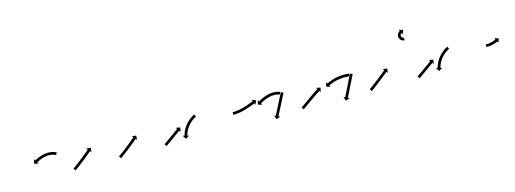

<svg xmlns="http://www.w3.org/2000/svg" viewBox="-13 -963 3768 1406"><g transform="rotate(-15 1871.0 -260.0)"><path d="M334.5 -224C334.8 -223.8 335.2 -223.6 335.5 -223.4L346.1 -240.4C345.7 -240.7 345.3 -240.9 344.9 -241.1C344.9 -241.1 344.9 -241.2 344.8 -241.2C344.8 -241.2 344.7 -241.2 344.7 -241.2C343.2 -242.1 341.6 -242.9 340 -243.7C340 -243.7 340 -243.8 339.9 -243.8C339.9 -243.8 339.8 -243.9 339.8 -243.9C337.3 -245 334.7 -246.1 332.1 -247.2C332.1 -247.2 332.1 -247.2 332 -247.2C331.9 -247.3 331.9 -247.3 331.9 -247.3C328.4 -248.6 325 -249.7 321.5 -250.7C321.5 -250.7 321.4 -250.7 321.3 -250.8C321.3 -250.8 321.2 -250.8 321.2 -250.8C317 -251.9 312.8 -252.9 308.6 -253.7C308.6 -253.7 308.5 -253.7 308.4 -253.7C308.3 -253.7 308.2 -253.7 308.2 -253.7C303.4 -254.5 298.6 -255 293.8 -255.5C293.8 -255.5 293.7 -255.5 293.6 -255.5C293.6 -255.5 293.5 -255.5 293.5 -255.5C288.3 -255.7 283.1 -255.8 277.9 -255.7C277.9 -255.7 277.9 -255.7 277.8 -255.7C277.7 -255.7 277.6 -255.7 277.6 -255.7C272.2 -255.4 266.9 -255 261.6 -254.3C261.6 -254.3 261.5 -254.3 261.4 -254.3C261.3 -254.3 261.3 -254.3 261.3 -254.3C256 -253.5 250.7 -252.6 245.4 -251.4C245.4 -251.4 245.3 -251.4 245.3 -251.4C245.2 -251.4 245.1 -251.4 245.1 -251.4C240.1 -250.2 235 -248.8 230 -247.3C230 -247.3 230 -247.3 229.9 -247.3C229.9 -247.3 229.8 -247.2 229.8 -247.2C225.2 -245.7 220.5 -244.1 216 -242.4C216 -242.4 215.9 -242.4 215.9 -242.4C215.8 -242.4 215.8 -242.3 215.8 -242.3C211.7 -240.7 207.6 -239 203.6 -237.3C203.6 -237.3 203.6 -237.2 203.6 -237.2C203.5 -237.2 203.5 -237.2 203.5 -237.2C200.1 -235.6 196.8 -234 193.4 -232.4C193.4 -232.4 193.4 -232.4 193.4 -232.4C193.4 -232.4 193.3 -232.3 193.3 -232.3C190.8 -231 188.2 -229.7 185.7 -228.4C185.7 -228.4 185.7 -228.4 185.7 -228.3C185.7 -228.3 185.6 -228.3 185.6 -228.3C184 -227.4 182.4 -226.5 180.8 -225.6L180.8 -225.6L180.8 -225.6C180.2 -225.3 179.6 -225 179.1 -224.6L172.5 -236.1L163.9 -204.4L195.6 -195.9L189 -207.3C189.6 -207.6 190.1 -207.9 190.7 -208.2L190.7 -208.2L190.6 -208.2C192.2 -209.1 193.7 -209.9 195.2 -210.8C195.2 -210.8 195.2 -210.8 195.2 -210.8C195.2 -210.8 195.2 -210.7 195.2 -210.7C197.6 -212 200 -213.3 202.4 -214.5C202.4 -214.5 202.4 -214.5 202.4 -214.5C202.3 -214.5 202.3 -214.5 202.3 -214.5C205.5 -216 208.7 -217.6 211.9 -219C211.9 -219 211.8 -219 211.8 -219C211.7 -219 211.7 -219 211.7 -219C215.5 -220.6 219.3 -222.2 223.2 -223.8C223.2 -223.8 223.1 -223.7 223.1 -223.7C223 -223.7 223 -223.7 223 -223.7C227.3 -225.3 231.6 -226.8 236 -228.2C236 -228.2 235.9 -228.2 235.9 -228.2C235.8 -228.2 235.7 -228.1 235.7 -228.1C240.4 -229.5 245.1 -230.8 249.8 -231.9C249.8 -231.9 249.8 -231.9 249.7 -231.9C249.6 -231.9 249.6 -231.9 249.6 -231.9C254.4 -232.9 259.3 -233.8 264.2 -234.5C264.2 -234.5 264.2 -234.5 264.1 -234.5C264 -234.5 263.9 -234.5 263.9 -234.5C268.8 -235.1 273.7 -235.5 278.6 -235.7C278.6 -235.7 278.6 -235.7 278.5 -235.7C278.4 -235.7 278.3 -235.7 278.3 -235.7C283 -235.8 287.7 -235.7 292.5 -235.5C292.5 -235.5 292.4 -235.5 292.3 -235.5C292.2 -235.5 292.1 -235.5 292.1 -235.5C296.5 -235.2 300.8 -234.6 305.1 -234C305.1 -234 305 -234 305 -234C304.9 -234 304.8 -234 304.8 -234C308.6 -233.3 312.4 -232.5 316.1 -231.5C316.1 -231.5 316 -231.5 315.9 -231.5C315.9 -231.5 315.8 -231.6 315.8 -231.6C318.9 -230.6 321.9 -229.6 324.9 -228.5C324.9 -228.5 324.9 -228.6 324.8 -228.6C324.7 -228.6 324.7 -228.6 324.7 -228.6C326.9 -227.7 329.1 -226.8 331.3 -225.8C331.3 -225.8 331.2 -225.8 331.1 -225.8C331.1 -225.9 331 -225.9 331 -225.9C332.3 -225.3 333.5 -224.6 334.7 -223.9C334.7 -223.9 334.7 -223.9 334.6 -224C334.6 -224 334.5 -224 334.5 -224Z M434.5 -95.3C434 -94.9 433.5 -94.6 432.9 -94.2L444.4 -77.8C445 -78.2 445.5 -78.6 446 -79L446 -79L446.1 -79C447.6 -80 449.1 -81.1 450.6 -82.2L450.6 -82.2L450.6 -82.2C453 -83.9 455.4 -85.6 457.7 -87.3L457.7 -87.3L457.7 -87.3C460.8 -89.5 463.8 -91.7 466.8 -93.9L466.9 -93.9L466.9 -94C470.5 -96.6 474 -99.3 477.6 -101.9L477.6 -101.9L477.6 -101.9C481.6 -104.9 485.6 -107.9 489.5 -110.9L489.5 -110.9L489.5 -111C493.8 -114.2 498 -117.4 502.2 -120.7L502.2 -120.7L502.2 -120.7C506.5 -124.1 510.8 -127.5 515.2 -130.9L515.2 -130.9L515.2 -130.9C519.5 -134.3 523.8 -137.7 528.1 -141.1L528.1 -141.2L528.1 -141.2C532.2 -144.5 536.4 -147.8 540.5 -151.2L540.5 -151.2L540.5 -151.2C544.4 -154.3 548.2 -157.5 552.1 -160.7L552.1 -160.7L552.1 -160.7C555.5 -163.5 559 -166.3 562.4 -169.2L562.4 -169.2L562.4 -169.2C565.3 -171.6 568.2 -174 571.1 -176.4L571.1 -176.5L571.1 -176.5C573.3 -178.3 575.5 -180.2 577.8 -182.1C579.2 -183.3 580.6 -184.5 582 -185.7C582.6 -186.1 583.1 -186.6 583.6 -187L592.1 -176.9L594.8 -209.6L562.1 -212.3L570.6 -202.2C570.1 -201.8 569.6 -201.4 569.1 -201C567.7 -199.8 566.3 -198.6 564.9 -197.4C562.6 -195.5 560.4 -193.6 558.2 -191.8L558.2 -191.8L558.2 -191.8C555.4 -189.4 552.5 -187 549.6 -184.6L549.6 -184.6L549.6 -184.6C546.2 -181.7 542.8 -178.9 539.4 -176.1L539.4 -176.1L539.4 -176.1C535.6 -173 531.7 -169.8 527.9 -166.7L527.9 -166.7L527.9 -166.7C523.8 -163.4 519.7 -160.1 515.6 -156.8L515.6 -156.8L515.6 -156.8C511.3 -153.4 507 -150 502.8 -146.6L502.8 -146.6L502.8 -146.6C498.5 -143.2 494.2 -139.8 489.9 -136.5L489.9 -136.5L489.9 -136.5C485.7 -133.3 481.6 -130 477.4 -126.8L477.4 -126.8L477.4 -126.8C473.5 -123.9 469.5 -120.9 465.6 -117.9L465.6 -117.9L465.6 -117.9C462.1 -115.3 458.5 -112.7 455 -110L455 -110.1L455 -110.1C452 -107.9 449 -105.7 446 -103.5L446 -103.5L446 -103.5C443.7 -101.8 441.4 -100.2 439 -98.5L439 -98.5L439 -98.5C437.5 -97.4 436 -96.4 434.5 -95.3L434.5 -95.3Z M779.5 -95.3C779 -94.9 778.5 -94.6 777.9 -94.2L789.4 -77.8C790 -78.2 790.5 -78.6 791 -79L791 -79L791.1 -79C792.6 -80 794.1 -81.1 795.6 -82.2L795.6 -82.2L795.6 -82.2C798 -83.9 800.4 -85.6 802.7 -87.3L802.7 -87.3L802.7 -87.3C805.8 -89.5 808.8 -91.7 811.8 -93.9L811.9 -93.9L811.9 -94C815.5 -96.6 819 -99.3 822.6 -101.9L822.6 -101.9L822.6 -101.9C826.6 -104.9 830.6 -107.9 834.5 -110.9L834.5 -110.9L834.5 -111C838.8 -114.2 843 -117.4 847.2 -120.7L847.2 -120.7L847.2 -120.7C851.5 -124.1 855.8 -127.5 860.2 -130.9L860.2 -130.9L860.2 -130.9C864.5 -134.3 868.8 -137.7 873.1 -141.1L873.1 -141.2L873.1 -141.2C877.2 -144.5 881.4 -147.8 885.5 -151.2L885.5 -151.2L885.5 -151.2C889.4 -154.3 893.2 -157.5 897.1 -160.7L897.1 -160.7L897.1 -160.7C900.5 -163.5 904 -166.3 907.4 -169.2L907.4 -169.2L907.4 -169.2C910.3 -171.6 913.2 -174 916.1 -176.4L916.1 -176.5L916.1 -176.5C918.3 -178.3 920.5 -180.2 922.8 -182.1C924.2 -183.3 925.6 -184.5 927 -185.7C927.6 -186.1 928.1 -186.6 928.6 -187L937.1 -176.9L939.8 -209.6L907.1 -212.3L915.6 -202.2C915.1 -201.8 914.6 -201.4 914.1 -201C912.7 -199.8 911.3 -198.6 909.9 -197.4C907.6 -195.5 905.4 -193.6 903.2 -191.8L903.2 -191.8L903.2 -191.8C900.4 -189.4 897.5 -187 894.6 -184.6L894.6 -184.6L894.6 -184.6C891.2 -181.7 887.8 -178.9 884.4 -176.1L884.4 -176.1L884.4 -176.1C880.6 -173 876.7 -169.8 872.9 -166.7L872.9 -166.7L872.9 -166.7C868.8 -163.4 864.7 -160.1 860.6 -156.8L860.6 -156.8L860.6 -156.8C856.3 -153.4 852 -150 847.8 -146.6L847.8 -146.6L847.8 -146.6C843.5 -143.2 839.2 -139.8 834.9 -136.5L834.9 -136.5L834.9 -136.5C830.7 -133.3 826.6 -130 822.4 -126.8L822.4 -126.8L822.4 -126.8C818.5 -123.9 814.5 -120.9 810.6 -117.9L810.6 -117.9L810.6 -117.9C807.1 -115.3 803.5 -112.7 800 -110L800 -110.1L800 -110.1C797 -107.9 794 -105.7 791 -103.5L791 -103.5L791 -103.5C788.7 -101.8 786.4 -100.2 784 -98.5L784 -98.5L784 -98.5C782.5 -97.4 781 -96.4 779.5 -95.3L779.5 -95.3Z M1124.3 -95.2C1123.9 -94.8 1123.4 -94.5 1123 -94.2L1134.4 -77.8C1134.9 -78.1 1135.3 -78.4 1135.8 -78.8C1137 -79.6 1138.3 -80.5 1139.6 -81.4C1141.5 -82.8 1143.5 -84.2 1145.5 -85.5C1148 -87.3 1150.5 -89.1 1153.1 -90.9C1156.1 -93 1159.1 -95.1 1162.1 -97.2C1165.5 -99.6 1168.8 -102 1172.2 -104.3C1175.8 -106.9 1179.3 -109.4 1182.9 -112C1186.6 -114.6 1190.3 -117.2 1194 -119.8C1197.7 -122.5 1201.4 -125.1 1205.1 -127.7C1208.6 -130.3 1212.2 -132.8 1215.8 -135.4C1219.1 -137.8 1222.4 -140.2 1225.8 -142.6C1228.8 -144.7 1231.7 -146.9 1234.7 -149C1237.3 -150.8 1239.8 -152.7 1242.3 -154.5C1244.2 -155.9 1246.2 -157.3 1248.1 -158.7C1249.4 -159.6 1250.6 -160.5 1251.9 -161.4C1252.3 -161.7 1252.8 -162 1253.2 -162.3L1260.9 -151.7L1266.2 -184L1233.8 -189.3L1241.5 -178.6C1241.1 -178.2 1240.6 -177.9 1240.2 -177.6C1238.9 -176.7 1237.7 -175.8 1236.4 -174.9C1234.5 -173.5 1232.6 -172.1 1230.6 -170.7C1228.1 -168.9 1225.6 -167.1 1223 -165.3C1220.1 -163.1 1217.1 -161 1214.1 -158.8C1210.8 -156.4 1207.4 -154 1204.1 -151.7C1200.6 -149.1 1197 -146.5 1193.4 -144C1189.8 -141.4 1186.1 -138.7 1182.4 -136.1C1178.7 -133.5 1175 -130.9 1171.3 -128.3C1167.8 -125.7 1164.2 -123.2 1160.6 -120.7C1157.3 -118.3 1153.9 -115.9 1150.6 -113.6C1147.6 -111.5 1144.6 -109.4 1141.6 -107.3C1139.1 -105.5 1136.5 -103.7 1134 -101.9C1132 -100.5 1130.1 -99.2 1128.1 -97.8C1126.8 -96.9 1125.6 -96 1124.3 -95.2ZM1396.6 -229.7C1397.2 -229.9 1397.7 -230.2 1398.2 -230.4L1389.8 -248.5C1389.2 -248.3 1388.6 -248 1388 -247.7C1388 -247.7 1388 -247.7 1388 -247.7C1388 -247.7 1388 -247.7 1388 -247.7C1386.3 -246.9 1384.7 -246.1 1383.1 -245.3C1383.1 -245.3 1383 -245.2 1383 -245.2C1383 -245.2 1383 -245.2 1383 -245.2C1380.4 -243.9 1378 -242.5 1375.5 -241.1C1375.5 -241.1 1375.5 -241 1375.4 -241C1375.4 -241 1375.3 -241 1375.3 -241C1372.2 -239.1 1369.1 -237.1 1366 -235.1C1366 -235.1 1365.9 -235 1365.9 -235C1365.9 -235 1365.8 -235 1365.8 -235C1362.2 -232.5 1358.7 -229.9 1355.2 -227.3C1355.2 -227.3 1355.1 -227.3 1355.1 -227.2C1355 -227.2 1355 -227.2 1355 -227.2C1351.2 -224.1 1347.4 -221 1343.7 -217.8C1343.7 -217.8 1343.7 -217.8 1343.6 -217.7C1343.6 -217.7 1343.5 -217.6 1343.5 -217.6C1339.7 -214.1 1335.9 -210.5 1332.2 -206.8C1332.2 -206.8 1332.2 -206.8 1332.2 -206.7C1332.1 -206.7 1332.1 -206.6 1332.1 -206.6C1328.4 -202.7 1324.8 -198.7 1321.3 -194.6C1321.3 -194.6 1321.2 -194.5 1321.2 -194.5C1321.1 -194.4 1321.1 -194.4 1321.1 -194.4C1317.7 -190.2 1314.4 -185.9 1311.3 -181.5C1311.3 -181.5 1311.2 -181.5 1311.2 -181.4C1311.2 -181.4 1311.1 -181.3 1311.1 -181.3C1308.2 -177 1305.3 -172.6 1302.6 -168.2C1302.6 -168.2 1302.6 -168.1 1302.6 -168.1C1302.5 -168 1302.5 -168 1302.5 -168C1300.1 -163.7 1297.7 -159.5 1295.5 -155.1C1295.5 -155.1 1295.5 -155.1 1295.4 -155C1295.4 -155 1295.4 -154.9 1295.4 -154.9C1293.5 -151 1291.7 -147 1290 -143C1290 -143 1290 -142.9 1289.9 -142.9C1289.9 -142.8 1289.9 -142.8 1289.9 -142.8C1288.5 -139.4 1287.2 -135.9 1286 -132.4C1286 -132.4 1286 -132.4 1285.9 -132.4C1285.9 -132.3 1285.9 -132.3 1285.9 -132.3C1285 -129.6 1284.1 -126.9 1283.3 -124.2C1283.3 -124.2 1283.3 -124.1 1283.3 -124.1C1283.3 -124.1 1283.3 -124 1283.3 -124C1282.8 -122.3 1282.3 -120.5 1281.8 -118.7C1281.8 -118.7 1281.8 -118.7 1281.8 -118.7C1281.8 -118.7 1281.8 -118.7 1281.8 -118.7C1281.6 -118.1 1281.5 -117.4 1281.3 -116.8L1268.5 -120.1L1285.3 -91.9L1313.5 -108.7L1300.7 -111.9C1300.8 -112.5 1301 -113.1 1301.2 -113.7C1301.2 -113.7 1301.1 -113.7 1301.1 -113.6C1301.1 -113.6 1301.1 -113.6 1301.1 -113.6C1301.6 -115.2 1302 -116.9 1302.5 -118.5C1302.5 -118.5 1302.5 -118.5 1302.5 -118.4C1302.5 -118.4 1302.5 -118.4 1302.5 -118.4C1303.2 -120.9 1304 -123.4 1304.9 -125.9C1304.9 -125.9 1304.9 -125.9 1304.8 -125.8C1304.8 -125.8 1304.8 -125.7 1304.8 -125.7C1306 -129 1307.2 -132.2 1308.5 -135.4C1308.5 -135.4 1308.4 -135.3 1308.4 -135.3C1308.4 -135.2 1308.4 -135.2 1308.4 -135.2C1310 -138.9 1311.6 -142.6 1313.4 -146.2C1313.4 -146.2 1313.4 -146.2 1313.4 -146.1C1313.3 -146.1 1313.3 -146 1313.3 -146C1315.4 -150.1 1317.5 -154 1319.8 -158C1319.8 -158 1319.8 -157.9 1319.8 -157.9C1319.7 -157.8 1319.7 -157.8 1319.7 -157.8C1322.2 -161.9 1324.9 -166 1327.6 -170C1327.6 -170 1327.6 -170 1327.6 -169.9C1327.5 -169.9 1327.5 -169.8 1327.5 -169.8C1330.4 -173.9 1333.5 -177.9 1336.7 -181.8C1336.7 -181.8 1336.6 -181.8 1336.6 -181.7C1336.5 -181.7 1336.5 -181.6 1336.5 -181.6C1339.8 -185.5 1343.1 -189.2 1346.6 -192.9C1346.6 -192.9 1346.6 -192.8 1346.5 -192.8C1346.5 -192.8 1346.4 -192.7 1346.4 -192.7C1349.9 -196.2 1353.4 -199.6 1357 -202.9C1357 -202.9 1357 -202.8 1356.9 -202.8C1356.9 -202.8 1356.8 -202.7 1356.8 -202.7C1360.3 -205.7 1363.8 -208.6 1367.4 -211.5C1367.4 -211.5 1367.3 -211.4 1367.3 -211.4C1367.2 -211.4 1367.2 -211.3 1367.2 -211.3C1370.5 -213.8 1373.8 -216.2 1377.1 -218.5C1377.1 -218.5 1377.1 -218.4 1377 -218.4C1377 -218.4 1376.9 -218.3 1376.9 -218.3C1379.8 -220.2 1382.7 -222.1 1385.6 -223.8C1385.6 -223.8 1385.6 -223.8 1385.6 -223.8C1385.5 -223.7 1385.5 -223.7 1385.5 -223.7C1387.7 -225 1390 -226.3 1392.3 -227.5C1392.3 -227.5 1392.3 -227.5 1392.3 -227.5C1392.2 -227.5 1392.2 -227.5 1392.2 -227.5C1393.7 -228.2 1395.2 -229 1396.7 -229.7C1396.7 -229.7 1396.7 -229.7 1396.6 -229.7C1396.6 -229.7 1396.6 -229.7 1396.6 -229.7Z M1667.8 -192C1667.2 -192 1666.6 -192 1666 -192L1666 -172C1666.7 -172 1667.3 -172 1668 -172C1668 -172 1668 -172 1668 -172C1668 -172 1668 -172 1668 -172C1669.8 -172 1671.7 -172.1 1673.5 -172.1C1673.5 -172.1 1673.6 -172.1 1673.6 -172.1C1673.6 -172.1 1673.6 -172.1 1673.6 -172.1C1676.5 -172.2 1679.3 -172.3 1682.2 -172.5C1682.2 -172.5 1682.2 -172.5 1682.3 -172.5C1682.3 -172.5 1682.3 -172.5 1682.3 -172.5C1686 -172.7 1689.7 -173 1693.4 -173.4C1693.4 -173.4 1693.5 -173.4 1693.5 -173.4C1693.5 -173.4 1693.6 -173.4 1693.6 -173.4C1698 -173.8 1702.3 -174.4 1706.7 -174.9C1706.7 -174.9 1706.7 -174.9 1706.8 -175C1706.8 -175 1706.8 -175 1706.8 -175C1711.7 -175.7 1716.6 -176.5 1721.4 -177.3C1721.4 -177.3 1721.4 -177.3 1721.5 -177.4C1721.5 -177.4 1721.6 -177.4 1721.6 -177.4C1726.7 -178.4 1731.9 -179.4 1737 -180.6C1737 -180.6 1737.1 -180.6 1737.1 -180.6C1737.1 -180.6 1737.2 -180.6 1737.2 -180.6C1742.5 -181.9 1747.7 -183.2 1753 -184.6C1753 -184.6 1753 -184.6 1753.1 -184.6C1753.1 -184.6 1753.1 -184.6 1753.1 -184.6C1758.4 -186.1 1763.6 -187.6 1768.9 -189.1C1768.9 -189.1 1768.9 -189.1 1768.9 -189.1C1768.9 -189.2 1769 -189.2 1769 -189.2C1774 -190.7 1779 -192.4 1784.1 -194C1784.1 -194 1784.1 -194 1784.1 -194C1784.1 -194 1784.1 -194 1784.1 -194C1788.8 -195.6 1793.5 -197.3 1798.2 -198.9C1798.2 -198.9 1798.2 -198.9 1798.2 -198.9C1798.2 -198.9 1798.2 -198.9 1798.2 -198.9C1802.4 -200.4 1806.6 -202 1810.7 -203.5L1810.8 -203.5L1810.8 -203.5C1814.3 -204.9 1817.8 -206.2 1821.3 -207.6L1821.3 -207.6L1821.4 -207.6C1824.1 -208.6 1826.8 -209.7 1829.5 -210.7L1829.5 -210.7L1829.5 -210.7C1831.2 -211.4 1833 -212.1 1834.7 -212.8C1835.3 -213 1835.9 -213.3 1836.5 -213.5L1841.4 -201.2L1854.4 -231.3L1824.4 -244.4L1829.2 -232.1C1828.6 -231.9 1828 -231.6 1827.4 -231.4C1825.6 -230.7 1823.9 -230 1822.2 -229.3L1822.2 -229.3L1822.2 -229.3C1819.5 -228.3 1816.8 -227.3 1814.1 -226.2L1814.2 -226.2L1814.2 -226.2C1810.7 -224.9 1807.2 -223.6 1803.7 -222.3L1803.8 -222.3L1803.8 -222.3C1799.7 -220.7 1795.6 -219.2 1791.4 -217.7C1791.4 -217.7 1791.4 -217.8 1791.5 -217.8C1791.5 -217.8 1791.5 -217.8 1791.5 -217.8C1786.9 -216.1 1782.3 -214.5 1777.7 -213C1777.7 -213 1777.7 -213 1777.7 -213C1777.8 -213 1777.8 -213 1777.8 -213C1772.9 -211.4 1767.9 -209.8 1763 -208.3C1763 -208.3 1763 -208.3 1763.1 -208.3C1763.1 -208.3 1763.1 -208.3 1763.1 -208.3C1758 -206.8 1752.9 -205.3 1747.8 -203.9C1747.8 -203.9 1747.8 -203.9 1747.9 -203.9C1747.9 -203.9 1747.9 -203.9 1747.9 -203.9C1742.8 -202.6 1737.7 -201.3 1732.6 -200.1C1732.6 -200.1 1732.6 -200.1 1732.6 -200.1C1732.7 -200.1 1732.7 -200.1 1732.7 -200.1C1727.7 -199 1722.8 -198 1717.8 -197C1717.8 -197 1717.8 -197 1717.8 -197C1717.9 -197 1717.9 -197 1717.9 -197C1713.3 -196.2 1708.6 -195.4 1703.9 -194.7C1703.9 -194.7 1704 -194.8 1704 -194.8C1704 -194.8 1704.1 -194.8 1704.1 -194.8C1699.9 -194.2 1695.7 -193.7 1691.5 -193.3C1691.5 -193.3 1691.5 -193.3 1691.6 -193.3C1691.6 -193.3 1691.6 -193.3 1691.6 -193.3C1688.1 -193 1684.6 -192.7 1681 -192.5C1681 -192.5 1681.1 -192.5 1681.1 -192.5C1681.1 -192.5 1681.1 -192.5 1681.1 -192.5C1678.4 -192.3 1675.7 -192.2 1673 -192.1C1673 -192.1 1673 -192.1 1673 -192.1C1673 -192.1 1673 -192.1 1673 -192.1C1671.3 -192.1 1669.5 -192 1667.8 -192C1667.8 -192 1667.8 -192 1667.8 -192C1667.8 -192 1667.8 -192 1667.8 -192ZM2031 -227.4C2031.5 -227.2 2032.1 -227 2032.6 -226.8L2040.5 -245.1C2040 -245.4 2039.4 -245.6 2038.8 -245.8C2038.8 -245.8 2038.8 -245.9 2038.8 -245.9C2038.8 -245.9 2038.7 -245.9 2038.7 -245.9C2037.1 -246.6 2035.4 -247.2 2033.7 -247.8C2033.7 -247.8 2033.6 -247.9 2033.6 -247.9C2033.6 -247.9 2033.5 -247.9 2033.5 -247.9C2030.9 -248.8 2028.2 -249.7 2025.5 -250.5C2025.5 -250.5 2025.4 -250.5 2025.4 -250.5C2025.3 -250.5 2025.2 -250.6 2025.2 -250.6C2021.7 -251.5 2018.2 -252.3 2014.6 -253C2014.6 -253 2014.5 -253 2014.4 -253C2014.3 -253 2014.3 -253.1 2014.3 -253.1C2010 -253.8 2005.7 -254.3 2001.4 -254.7C2001.4 -254.7 2001.3 -254.7 2001.2 -254.7C2001.2 -254.7 2001.1 -254.7 2001.1 -254.7C1996.2 -255 1991.4 -255.1 1986.6 -255.1C1986.6 -255.1 1986.5 -255.1 1986.4 -255.1C1986.3 -255.1 1986.2 -255.1 1986.2 -255.1C1981 -254.8 1975.9 -254.4 1970.7 -253.9C1970.7 -253.9 1970.6 -253.9 1970.6 -253.9C1970.5 -253.9 1970.4 -253.8 1970.4 -253.8C1965.1 -253.1 1959.8 -252.2 1954.5 -251.1C1954.5 -251.1 1954.4 -251.1 1954.4 -251.1C1954.3 -251.1 1954.2 -251.1 1954.2 -251.1C1949 -249.9 1943.8 -248.6 1938.6 -247.1C1938.6 -247.1 1938.5 -247.1 1938.5 -247.1C1938.4 -247 1938.3 -247 1938.3 -247C1933.3 -245.5 1928.4 -243.8 1923.4 -242.1C1923.4 -242.1 1923.4 -242.1 1923.3 -242.1C1923.3 -242 1923.3 -242 1923.3 -242C1918.7 -240.3 1914.1 -238.5 1909.6 -236.6C1909.6 -236.6 1909.5 -236.6 1909.5 -236.5C1909.5 -236.5 1909.4 -236.5 1909.4 -236.5C1905.4 -234.7 1901.4 -232.9 1897.4 -231C1897.4 -231 1897.4 -231 1897.4 -231C1897.3 -231 1897.3 -231 1897.3 -231C1894 -229.3 1890.6 -227.7 1887.3 -225.9C1887.3 -225.9 1887.3 -225.9 1887.3 -225.9C1887.3 -225.9 1887.2 -225.9 1887.2 -225.9C1884.7 -224.5 1882.2 -223.2 1879.7 -221.8C1879.7 -221.8 1879.7 -221.8 1879.6 -221.7C1879.6 -221.7 1879.6 -221.7 1879.6 -221.7C1878 -220.8 1876.4 -219.9 1874.8 -219L1874.8 -219L1874.8 -219C1874.2 -218.6 1873.6 -218.3 1873.1 -218L1866.4 -229.3L1858.2 -197.6L1889.9 -189.4L1883.2 -200.7C1883.8 -201.1 1884.3 -201.4 1884.9 -201.7L1884.8 -201.7L1884.8 -201.7C1886.4 -202.6 1887.9 -203.4 1889.5 -204.3C1889.5 -204.3 1889.4 -204.3 1889.4 -204.3C1889.4 -204.3 1889.4 -204.3 1889.4 -204.3C1891.8 -205.6 1894.2 -206.9 1896.7 -208.2C1896.7 -208.2 1896.6 -208.2 1896.6 -208.2C1896.6 -208.2 1896.6 -208.2 1896.6 -208.2C1899.7 -209.8 1902.9 -211.4 1906.1 -213C1906.1 -213 1906.1 -213 1906.1 -213C1906 -213 1906 -213 1906 -213C1909.8 -214.8 1913.6 -216.5 1917.5 -218.2C1917.5 -218.2 1917.4 -218.2 1917.4 -218.2C1917.4 -218.2 1917.3 -218.1 1917.3 -218.1C1921.6 -219.9 1926 -221.7 1930.3 -223.3C1930.3 -223.3 1930.3 -223.3 1930.2 -223.3C1930.2 -223.3 1930.1 -223.3 1930.1 -223.3C1934.8 -224.9 1939.5 -226.5 1944.2 -227.9C1944.2 -227.9 1944.2 -227.9 1944.1 -227.9C1944.1 -227.9 1944 -227.8 1944 -227.8C1948.9 -229.2 1953.8 -230.5 1958.7 -231.6C1958.7 -231.6 1958.6 -231.6 1958.6 -231.6C1958.5 -231.5 1958.4 -231.5 1958.4 -231.5C1963.3 -232.5 1968.2 -233.3 1973.2 -234C1973.2 -234 1973.1 -234 1973 -234C1972.9 -234 1972.9 -234 1972.9 -234C1977.6 -234.5 1982.3 -234.9 1987.1 -235.1C1987.1 -235.1 1987 -235.1 1986.9 -235.1C1986.8 -235.1 1986.8 -235.1 1986.8 -235.1C1991.1 -235.1 1995.5 -235 1999.9 -234.8C1999.9 -234.8 1999.8 -234.8 1999.7 -234.8C1999.6 -234.8 1999.5 -234.8 1999.5 -234.8C2003.4 -234.4 2007.2 -233.9 2011 -233.3C2011 -233.3 2010.9 -233.3 2010.9 -233.3C2010.8 -233.4 2010.7 -233.4 2010.7 -233.4C2013.9 -232.7 2017 -232 2020.1 -231.2C2020.1 -231.2 2020.1 -231.2 2020 -231.3C2019.9 -231.3 2019.8 -231.3 2019.8 -231.3C2022.2 -230.6 2024.6 -229.9 2026.9 -229C2026.9 -229 2026.8 -229.1 2026.8 -229.1C2026.7 -229.1 2026.7 -229.1 2026.7 -229.1C2028.2 -228.6 2029.7 -228 2031.1 -227.4C2031.1 -227.4 2031.1 -227.4 2031.1 -227.4C2031 -227.4 2031 -227.4 2031 -227.4ZM2061.8 -231.7C2062.1 -232.3 2062.4 -232.9 2062.7 -233.5L2044.9 -242.5C2044.6 -242 2044.3 -241.4 2044 -240.8C2043.1 -239.1 2042.3 -237.4 2041.4 -235.8C2040.1 -233.2 2038.8 -230.6 2037.5 -228C2035.8 -224.6 2034 -221.3 2032.3 -217.9C2030.3 -213.9 2028.3 -210 2026.2 -206C2024 -201.5 2021.7 -197.1 2019.5 -192.7C2017 -187.9 2014.6 -183.2 2012.2 -178.4C2009.7 -173.5 2007.2 -168.6 2004.7 -163.7C2002.2 -158.8 1999.7 -153.9 1997.2 -149C1994.8 -144.2 1992.4 -139.5 1989.9 -134.8C1987.7 -130.3 1985.4 -125.9 1983.1 -121.4C1981.1 -117.5 1979.1 -113.5 1977.1 -109.5C1975.3 -106.1 1973.6 -102.8 1971.9 -99.4C1970.6 -96.8 1969.3 -94.2 1968 -91.6C1967.1 -90 1966.3 -88.3 1965.4 -86.6C1965.1 -86 1964.8 -85.4 1964.5 -84.9L1952.8 -90.8L1962.9 -59.7L1994.1 -69.8L1982.3 -75.8C1982.6 -76.4 1982.9 -77 1983.2 -77.5C1984.1 -79.2 1984.9 -80.9 1985.8 -82.5C1987.1 -85.1 1988.4 -87.7 1989.7 -90.3C1991.5 -93.7 1993.2 -97 1994.9 -100.4C1996.9 -104.4 1998.9 -108.4 2001 -112.3C2003.2 -116.8 2005.5 -121.2 2007.8 -125.7C2010.2 -130.4 2012.6 -135.2 2015 -139.9C2017.5 -144.8 2020 -149.7 2022.5 -154.6C2025 -159.5 2027.5 -164.4 2030 -169.3C2032.4 -174.1 2034.9 -178.8 2037.3 -183.6C2039.5 -188 2041.8 -192.5 2044.1 -196.9C2046.1 -200.9 2048.1 -204.8 2050.1 -208.8C2051.9 -212.2 2053.6 -215.6 2055.3 -218.9C2056.6 -221.5 2057.9 -224.1 2059.3 -226.7C2060.1 -228.4 2061 -230 2061.8 -231.7Z M2164.6 -95.4C2164.1 -95 2163.5 -94.6 2163 -94.2L2174.4 -77.8C2175 -78.2 2175.5 -78.6 2176.1 -79C2177.6 -80 2179.1 -81.1 2180.7 -82.2C2183 -83.8 2185.4 -85.5 2187.8 -87.2C2190.9 -89.4 2194 -91.5 2197 -93.7C2200.7 -96.3 2204.3 -98.9 2208 -101.5C2212 -104.4 2216.1 -107.3 2220.1 -110.2C2224.5 -113.2 2228.8 -116.3 2233.2 -119.4C2237.7 -122.6 2242.2 -125.8 2246.6 -129L2246.6 -129L2246.6 -129C2251.1 -132.1 2255.7 -135.3 2260.2 -138.5L2260.2 -138.5L2260.1 -138.5C2264.5 -141.5 2268.9 -144.5 2273.3 -147.6L2273.3 -147.6L2273.3 -147.6C2277.4 -150.4 2281.5 -153.2 2285.7 -156L2285.7 -156L2285.7 -156C2289.4 -158.5 2293.1 -161 2296.8 -163.4L2296.8 -163.4L2296.8 -163.4C2300 -165.5 2303.1 -167.6 2306.3 -169.6L2306.3 -169.6L2306.3 -169.6C2308.7 -171.2 2311.2 -172.8 2313.7 -174.4L2313.7 -174.4L2313.6 -174.3C2315.2 -175.4 2316.8 -176.4 2318.4 -177.4L2318.4 -177.4L2318.4 -177.4C2319 -177.7 2319.5 -178.1 2320.1 -178.4L2327.1 -167.2L2334.4 -199.2L2302.5 -206.5L2309.5 -195.4C2308.9 -195 2308.4 -194.7 2307.8 -194.3L2307.8 -194.3L2307.8 -194.3C2306.2 -193.3 2304.5 -192.3 2302.9 -191.2L2302.9 -191.2L2302.9 -191.2C2300.4 -189.6 2297.9 -188 2295.4 -186.4L2295.4 -186.4L2295.4 -186.4C2292.2 -184.3 2289 -182.2 2285.8 -180.1L2285.8 -180.1L2285.8 -180.1C2282 -177.6 2278.3 -175.1 2274.5 -172.6L2274.5 -172.6L2274.5 -172.6C2270.3 -169.7 2266.1 -166.9 2262 -164.1L2262 -164.1L2262 -164C2257.5 -161 2253.1 -157.9 2248.7 -154.9L2248.7 -154.9L2248.7 -154.9C2244.2 -151.7 2239.6 -148.5 2235.1 -145.3L2235.1 -145.3L2235.1 -145.3C2230.6 -142.1 2226.1 -138.9 2221.6 -135.7C2217.2 -132.6 2212.9 -129.5 2208.5 -126.4C2204.5 -123.6 2200.4 -120.7 2196.4 -117.8C2192.7 -115.2 2189.1 -112.6 2185.5 -110.1C2182.4 -107.9 2179.3 -105.7 2176.3 -103.5C2173.9 -101.9 2171.5 -100.2 2169.2 -98.6C2167.7 -97.5 2166.1 -96.4 2164.6 -95.4ZM2557.8 -224.6C2558.3 -224.5 2558.8 -224.4 2559.4 -224.3L2562.6 -244C2562.1 -244.1 2561.5 -244.2 2561 -244.3C2561 -244.3 2560.9 -244.3 2560.9 -244.3C2560.9 -244.3 2560.8 -244.3 2560.8 -244.3C2559 -244.6 2557.2 -244.8 2555.4 -245.1C2555.4 -245.1 2555.4 -245.1 2555.4 -245.1C2555.3 -245.1 2555.3 -245.1 2555.3 -245.1C2552.5 -245.4 2549.6 -245.6 2546.8 -245.9C2546.8 -245.9 2546.7 -245.9 2546.7 -245.9C2546.7 -245.9 2546.6 -245.9 2546.6 -245.9C2542.9 -246.2 2539.2 -246.4 2535.5 -246.5C2535.5 -246.5 2535.5 -246.5 2535.4 -246.5C2535.4 -246.5 2535.4 -246.5 2535.4 -246.5C2531 -246.6 2526.6 -246.7 2522.2 -246.7C2522.2 -246.7 2522.1 -246.7 2522.1 -246.7C2522.1 -246.7 2522 -246.7 2522 -246.7C2517.1 -246.6 2512.2 -246.4 2507.3 -246.2C2507.3 -246.2 2507.2 -246.2 2507.2 -246.2C2507.2 -246.2 2507.1 -246.2 2507.1 -246.2C2501.9 -245.9 2496.6 -245.4 2491.4 -244.9C2491.4 -244.9 2491.4 -244.9 2491.3 -244.9C2491.3 -244.9 2491.2 -244.9 2491.2 -244.9C2485.8 -244.3 2480.5 -243.6 2475.1 -242.8C2475.1 -242.8 2475 -242.8 2475 -242.7C2475 -242.7 2474.9 -242.7 2474.9 -242.7C2469.6 -241.8 2464.2 -240.8 2458.9 -239.7C2458.9 -239.7 2458.9 -239.7 2458.8 -239.7C2458.8 -239.7 2458.8 -239.6 2458.8 -239.6C2453.6 -238.5 2448.5 -237.2 2443.5 -235.8C2443.5 -235.8 2443.4 -235.8 2443.4 -235.8C2443.3 -235.8 2443.3 -235.8 2443.3 -235.8C2438.6 -234.4 2433.9 -233 2429.2 -231.4C2429.2 -231.4 2429.2 -231.4 2429.2 -231.4C2429.1 -231.4 2429.1 -231.4 2429.1 -231.4C2424.9 -230 2420.8 -228.4 2416.7 -226.9C2416.7 -226.9 2416.7 -226.9 2416.6 -226.8C2416.6 -226.8 2416.5 -226.8 2416.5 -226.8C2413.1 -225.4 2409.7 -224 2406.3 -222.5C2406.3 -222.5 2406.2 -222.5 2406.2 -222.5C2406.2 -222.5 2406.1 -222.5 2406.1 -222.5C2403.5 -221.3 2400.9 -220.1 2398.3 -218.9C2398.3 -218.9 2398.3 -218.9 2398.3 -218.9C2398.3 -218.9 2398.3 -218.9 2398.3 -218.9C2396.6 -218.1 2394.9 -217.2 2393.3 -216.4C2393.3 -216.4 2393.3 -216.4 2393.3 -216.4C2393.3 -216.4 2393.3 -216.4 2393.3 -216.4C2392.7 -216.1 2392.1 -215.8 2391.5 -215.5L2385.5 -227.2L2375.4 -196.1L2406.6 -186L2400.6 -197.7C2401.2 -198 2401.7 -198.3 2402.3 -198.6C2402.3 -198.6 2402.3 -198.6 2402.3 -198.5C2402.3 -198.5 2402.3 -198.5 2402.3 -198.5C2403.8 -199.3 2405.4 -200.1 2407 -200.9C2407 -200.9 2407 -200.8 2406.9 -200.8C2406.9 -200.8 2406.9 -200.8 2406.9 -200.8C2409.4 -202 2411.8 -203.1 2414.3 -204.2C2414.3 -204.2 2414.3 -204.2 2414.3 -204.2C2414.2 -204.2 2414.2 -204.2 2414.2 -204.2C2417.5 -205.6 2420.7 -206.9 2424 -208.3C2424 -208.3 2424 -208.2 2423.9 -208.2C2423.9 -208.2 2423.9 -208.2 2423.9 -208.2C2427.8 -209.7 2431.7 -211.1 2435.6 -212.5C2435.6 -212.5 2435.6 -212.5 2435.6 -212.5C2435.5 -212.5 2435.5 -212.4 2435.5 -212.4C2439.9 -213.9 2444.4 -215.3 2448.9 -216.6C2448.9 -216.6 2448.8 -216.6 2448.8 -216.5C2448.7 -216.5 2448.7 -216.5 2448.7 -216.5C2453.5 -217.8 2458.4 -219 2463.2 -220.2C2463.2 -220.2 2463.2 -220.1 2463.1 -220.1C2463.1 -220.1 2463.1 -220.1 2463.1 -220.1C2468.1 -221.2 2473.2 -222.1 2478.3 -223C2478.3 -223 2478.2 -223 2478.2 -223C2478.2 -223 2478.1 -223 2478.1 -223C2483.2 -223.8 2488.4 -224.5 2493.5 -225C2493.5 -225 2493.5 -225 2493.4 -225C2493.4 -225 2493.3 -225 2493.3 -225C2498.3 -225.5 2503.4 -225.9 2508.4 -226.2C2508.4 -226.2 2508.3 -226.2 2508.3 -226.2C2508.3 -226.2 2508.2 -226.2 2508.2 -226.2C2512.9 -226.4 2517.6 -226.6 2522.3 -226.7C2522.3 -226.7 2522.3 -226.7 2522.3 -226.7C2522.2 -226.7 2522.2 -226.7 2522.2 -226.7C2526.4 -226.7 2530.6 -226.6 2534.8 -226.5C2534.8 -226.5 2534.8 -226.5 2534.7 -226.5C2534.7 -226.5 2534.7 -226.5 2534.7 -226.5C2538.2 -226.4 2541.7 -226.2 2545.2 -225.9C2545.2 -225.9 2545.2 -225.9 2545.2 -225.9C2545.1 -226 2545.1 -226 2545.1 -226C2547.8 -225.7 2550.4 -225.5 2553.1 -225.2C2553.1 -225.2 2553.1 -225.2 2553.1 -225.2C2553 -225.2 2553 -225.2 2553 -225.2C2554.6 -225 2556.3 -224.8 2557.9 -224.6C2557.9 -224.6 2557.9 -224.6 2557.9 -224.6C2557.9 -224.6 2557.8 -224.6 2557.8 -224.6ZM2586 -231.9C2586.4 -232.8 2586.8 -233.8 2587.3 -234.7L2569.2 -243.2C2568.8 -242.4 2568.4 -241.6 2568 -240.8C2567.2 -239.1 2566.4 -237.4 2565.5 -235.7C2564.2 -233.1 2563 -230.5 2561.7 -227.9C2560 -224.5 2558.3 -221.1 2556.6 -217.8C2554.7 -213.8 2552.7 -209.8 2550.7 -205.8C2548.5 -201.3 2546.3 -196.8 2544.1 -192.4C2541.7 -187.6 2539.4 -182.8 2537 -178C2534.6 -173.1 2532.1 -168.2 2529.7 -163.2C2527.2 -158.3 2524.8 -153.4 2522.4 -148.4C2520 -143.6 2517.6 -138.9 2515.3 -134.1C2513.1 -129.6 2510.9 -125.2 2508.7 -120.7C2506.7 -116.7 2504.7 -112.7 2502.7 -108.7C2501 -105.3 2499.4 -101.9 2497.7 -98.5C2496.4 -95.9 2495.1 -93.3 2493.8 -90.7C2493 -89 2492.2 -87.3 2491.3 -85.7C2491 -85.1 2490.7 -84.5 2490.5 -83.9L2478.6 -89.7L2489.1 -58.7L2520.2 -69.2L2508.4 -75C2508.7 -75.6 2509 -76.2 2509.3 -76.8C2510.1 -78.5 2510.9 -80.2 2511.7 -81.8C2513 -84.4 2514.3 -87.1 2515.6 -89.7C2517.3 -93 2519 -96.4 2520.6 -99.8C2522.6 -103.8 2524.6 -107.8 2526.6 -111.8C2528.8 -116.3 2531 -120.8 2533.2 -125.2C2535.6 -130 2537.9 -134.8 2540.3 -139.6C2542.7 -144.5 2545.2 -149.4 2547.6 -154.4C2550.1 -159.3 2552.5 -164.2 2554.9 -169.2C2557.3 -173.9 2559.7 -178.7 2562 -183.5C2564.2 -188 2566.4 -192.4 2568.6 -196.9C2570.6 -200.9 2572.6 -204.9 2574.6 -208.9C2576.2 -212.3 2577.9 -215.7 2579.6 -219.1C2580.9 -221.7 2582.2 -224.3 2583.5 -226.9C2584.3 -228.6 2585.1 -230.2 2586 -231.9Z M2680.6 -95.4C2680.1 -95 2679.6 -94.6 2679.1 -94.3L2690.4 -77.8C2691 -78.2 2691.5 -78.6 2692 -78.9L2692.1 -79L2692.1 -79C2693.6 -80 2695.1 -81.1 2696.6 -82.2L2696.6 -82.2L2696.7 -82.2C2699 -83.9 2701.3 -85.6 2703.7 -87.3L2703.7 -87.3L2703.7 -87.3C2706.7 -89.5 2709.8 -91.8 2712.8 -94L2712.8 -94L2712.8 -94C2716.4 -96.7 2720 -99.4 2723.5 -102L2723.5 -102L2723.5 -102.1C2727.5 -105.1 2731.5 -108.1 2735.4 -111.1L2735.4 -111.1L2735.4 -111.1C2739.7 -114.3 2743.9 -117.6 2748.1 -120.8L2748.1 -120.8L2748.1 -120.8C2752.5 -124.2 2756.8 -127.5 2761.1 -130.9L2761.1 -130.9L2761.2 -130.9C2765.5 -134.3 2769.8 -137.7 2774.1 -141.1L2774.1 -141.1L2774.2 -141.1C2778.3 -144.4 2782.5 -147.7 2786.7 -151L2786.7 -151L2786.7 -151C2790.6 -154.1 2794.5 -157.2 2798.4 -160.3L2798.4 -160.3L2798.4 -160.3C2801.9 -163.1 2805.4 -165.9 2808.9 -168.7L2808.9 -168.7L2808.9 -168.7C2811.8 -171 2814.7 -173.4 2817.7 -175.8C2819.9 -177.6 2822.2 -179.4 2824.5 -181.3C2825.9 -182.4 2827.4 -183.6 2828.8 -184.8C2829.3 -185.2 2829.8 -185.6 2830.3 -186.1L2838.7 -175.8L2842 -208.5L2809.4 -211.8L2817.7 -201.6C2817.2 -201.1 2816.7 -200.7 2816.2 -200.3C2814.7 -199.1 2813.3 -198 2811.8 -196.8C2809.6 -195 2807.3 -193.1 2805.1 -191.3C2802.2 -189 2799.3 -186.6 2796.3 -184.2L2796.3 -184.3L2796.3 -184.3C2792.9 -181.5 2789.4 -178.7 2785.9 -175.9L2785.9 -175.9L2785.9 -175.9C2782.1 -172.8 2778.2 -169.7 2774.3 -166.7L2774.3 -166.7L2774.3 -166.7C2770.1 -163.4 2766 -160.1 2761.8 -156.8L2761.8 -156.8L2761.8 -156.8C2757.5 -153.4 2753.2 -150.1 2748.9 -146.7L2748.9 -146.7L2748.9 -146.7C2744.5 -143.3 2740.2 -140 2735.9 -136.6L2735.9 -136.7L2735.9 -136.7C2731.7 -133.4 2727.5 -130.2 2723.3 -127L2723.3 -127L2723.3 -127C2719.4 -124 2715.4 -121 2711.5 -118L2711.5 -118L2711.5 -118C2707.9 -115.4 2704.4 -112.7 2700.9 -110.1L2700.9 -110.1L2700.9 -110.1C2697.9 -107.9 2694.9 -105.6 2691.9 -103.4L2691.9 -103.5L2691.9 -103.5C2689.6 -101.8 2687.3 -100.1 2685 -98.4L2685 -98.5L2685 -98.5C2683.5 -97.4 2682.1 -96.4 2680.6 -95.3L2680.6 -95.3ZM3017.9 -375C3018.3 -375 3018.6 -375 3018.9 -375L3019.1 -395C3018.8 -395 3018.6 -395 3018.3 -395C3018.3 -395 3018.4 -395 3018.4 -395C3018.5 -395 3018.5 -395 3018.5 -395C3017.9 -395 3017.3 -395.1 3016.6 -395.1C3016.6 -395.1 3016.7 -395.1 3016.8 -395.1C3016.9 -395.1 3017 -395.1 3017 -395.1C3016 -395.2 3015 -395.4 3014.1 -395.6C3014.1 -395.6 3014.2 -395.6 3014.3 -395.6C3014.4 -395.5 3014.6 -395.5 3014.6 -395.5C3013.3 -395.9 3012.1 -396.3 3010.9 -396.8C3010.9 -396.8 3011.1 -396.7 3011.2 -396.6C3011.4 -396.6 3011.5 -396.5 3011.5 -396.5C3010.1 -397.2 3008.8 -397.9 3007.6 -398.8C3007.6 -398.8 3007.7 -398.7 3007.9 -398.6C3008 -398.5 3008.1 -398.4 3008.1 -398.4C3006.8 -399.4 3005.6 -400.6 3004.4 -401.8C3004.4 -401.8 3004.5 -401.6 3004.7 -401.5C3004.8 -401.3 3004.9 -401.2 3004.9 -401.2C3003.8 -402.6 3002.8 -404.1 3001.9 -405.7C3001.9 -405.7 3002 -405.5 3002.1 -405.3C3002.2 -405.1 3002.3 -404.9 3002.3 -404.9C3001.5 -406.6 3000.8 -408.4 3000.4 -410.2C3000.4 -410.2 3000.4 -410 3000.4 -409.8C3000.5 -409.6 3000.5 -409.4 3000.5 -409.4C3000.2 -411.2 3000 -413.1 3000 -415C3000 -415 3000 -414.8 3000 -414.6C3000 -414.4 3000 -414.2 3000 -414.2C3000.1 -416 3000.4 -417.8 3000.8 -419.5C3000.8 -419.5 3000.7 -419.3 3000.7 -419.1C3000.6 -418.9 3000.6 -418.8 3000.6 -418.8C3001.1 -420.4 3001.7 -421.9 3002.5 -423.5C3002.5 -423.5 3002.4 -423.3 3002.3 -423.1C3002.2 -423 3002.1 -422.8 3002.1 -422.8C3002.9 -424.1 3003.8 -425.4 3004.7 -426.6C3004.7 -426.6 3004.6 -426.5 3004.5 -426.3C3004.4 -426.2 3004.3 -426.1 3004.3 -426.1C3005.2 -427.1 3006.1 -428 3007 -428.8C3007 -428.8 3006.9 -428.7 3006.8 -428.6C3006.7 -428.6 3006.6 -428.5 3006.6 -428.5C3007.4 -429.1 3008.2 -429.7 3009 -430.2C3009 -430.2 3009 -430.2 3008.9 -430.1C3008.8 -430.1 3008.7 -430 3008.7 -430C3009.3 -430.4 3009.8 -430.7 3010.4 -431C3010.4 -431 3010.4 -430.9 3010.3 -430.9C3010.3 -430.9 3010.2 -430.9 3010.2 -430.9C3010.5 -431 3010.7 -431.1 3010.9 -431.2L3016.7 -419.4L3027.4 -450.3L2996.5 -461.1L3002.2 -449.2C3001.9 -449.1 3001.6 -448.9 3001.3 -448.8C3001.3 -448.8 3001.3 -448.8 3001.2 -448.7C3001.2 -448.7 3001.1 -448.7 3001.1 -448.7C3000.2 -448.2 2999.3 -447.7 2998.5 -447.2C2998.5 -447.2 2998.4 -447.1 2998.3 -447.1C2998.2 -447 2998.1 -447 2998.1 -447C2996.8 -446.1 2995.5 -445.2 2994.3 -444.2C2994.3 -444.2 2994.2 -444.1 2994.1 -444C2994 -444 2993.9 -443.9 2993.9 -443.9C2992.3 -442.5 2990.9 -441.1 2989.5 -439.5C2989.5 -439.5 2989.4 -439.4 2989.3 -439.3C2989.2 -439.2 2989.1 -439.1 2989.1 -439.1C2987.6 -437.1 2986.2 -435.1 2984.9 -433C2984.9 -433 2984.8 -432.9 2984.8 -432.7C2984.7 -432.6 2984.6 -432.4 2984.6 -432.4C2983.4 -430 2982.4 -427.4 2981.5 -424.8C2981.5 -424.8 2981.5 -424.6 2981.4 -424.5C2981.4 -424.3 2981.3 -424.1 2981.3 -424.1C2980.7 -421.3 2980.2 -418.4 2980 -415.5C2980 -415.5 2980 -415.3 2980 -415.1C2980 -414.9 2980 -414.7 2980 -414.7C2980 -411.8 2980.3 -408.8 2980.8 -405.9C2980.8 -405.9 2980.9 -405.7 2980.9 -405.5C2981 -405.3 2981 -405.1 2981 -405.1C2981.8 -402.2 2982.8 -399.3 2984.1 -396.6C2984.1 -396.6 2984.2 -396.4 2984.3 -396.2C2984.4 -396.1 2984.4 -395.9 2984.4 -395.9C2985.9 -393.3 2987.5 -390.9 2989.3 -388.7C2989.3 -388.7 2989.5 -388.5 2989.6 -388.4C2989.7 -388.2 2989.8 -388.1 2989.8 -388.1C2991.7 -386.1 2993.7 -384.2 2995.9 -382.6C2995.9 -382.6 2996 -382.5 2996.2 -382.4C2996.3 -382.3 2996.5 -382.1 2996.5 -382.1C2998.5 -380.8 3000.6 -379.6 3002.8 -378.5C3002.8 -378.5 3002.9 -378.4 3003.1 -378.4C3003.2 -378.3 3003.4 -378.2 3003.4 -378.2C3005.3 -377.5 3007.2 -376.8 3009.2 -376.2C3009.2 -376.2 3009.3 -376.2 3009.5 -376.2C3009.6 -376.1 3009.7 -376.1 3009.7 -376.1C3011.2 -375.8 3012.8 -375.5 3014.4 -375.3C3014.4 -375.3 3014.5 -375.3 3014.5 -375.3C3014.6 -375.2 3014.7 -375.2 3014.7 -375.2C3015.7 -375.1 3016.7 -375.1 3017.7 -375C3017.7 -375 3017.8 -375 3017.8 -375C3017.9 -375 3017.9 -375 3017.9 -375Z M3043.3 -95.2C3042.9 -94.8 3042.4 -94.5 3042 -94.2L3053.4 -77.8C3053.9 -78.1 3054.3 -78.4 3054.8 -78.8C3056 -79.6 3057.3 -80.5 3058.6 -81.4C3060.5 -82.8 3062.5 -84.2 3064.5 -85.5C3067 -87.3 3069.5 -89.1 3072.1 -90.9C3075.1 -93 3078.1 -95.1 3081.1 -97.2C3084.5 -99.6 3087.8 -102 3091.2 -104.3C3094.8 -106.9 3098.3 -109.4 3101.9 -112C3105.6 -114.6 3109.3 -117.2 3113 -119.8C3116.7 -122.5 3120.4 -125.1 3124.1 -127.7C3127.6 -130.3 3131.2 -132.8 3134.8 -135.4C3138.1 -137.8 3141.4 -140.2 3144.8 -142.6C3147.8 -144.7 3150.7 -146.9 3153.7 -149C3156.3 -150.8 3158.8 -152.7 3161.3 -154.5C3163.2 -155.9 3165.2 -157.3 3167.1 -158.7C3168.4 -159.6 3169.6 -160.5 3170.9 -161.4C3171.3 -161.7 3171.8 -162 3172.2 -162.3L3179.9 -151.7L3185.2 -184L3152.8 -189.3L3160.5 -178.6C3160.1 -178.2 3159.6 -177.9 3159.2 -177.6C3157.9 -176.7 3156.7 -175.8 3155.4 -174.9C3153.5 -173.5 3151.6 -172.1 3149.6 -170.7C3147.1 -168.9 3144.6 -167.1 3142 -165.3C3139.1 -163.1 3136.1 -161 3133.1 -158.8C3129.8 -156.4 3126.4 -154 3123.1 -151.7C3119.6 -149.1 3116 -146.5 3112.4 -144C3108.8 -141.4 3105.1 -138.7 3101.4 -136.1C3097.7 -133.5 3094 -130.9 3090.3 -128.3C3086.8 -125.7 3083.2 -123.2 3079.6 -120.7C3076.3 -118.3 3072.9 -115.9 3069.6 -113.6C3066.6 -111.5 3063.6 -109.4 3060.6 -107.3C3058.1 -105.5 3055.5 -103.7 3053 -101.9C3051 -100.5 3049.1 -99.2 3047.1 -97.8C3045.8 -96.9 3044.6 -96 3043.3 -95.2ZM3315.6 -229.7C3316.2 -229.9 3316.7 -230.2 3317.2 -230.4L3308.8 -248.5C3308.2 -248.3 3307.6 -248 3307 -247.7C3307 -247.7 3307 -247.7 3307 -247.7C3307 -247.7 3307 -247.7 3307 -247.7C3305.3 -246.9 3303.7 -246.1 3302.1 -245.3C3302.1 -245.3 3302 -245.2 3302 -245.2C3302 -245.2 3302 -245.2 3302 -245.2C3299.4 -243.9 3297 -242.5 3294.5 -241.1C3294.5 -241.1 3294.5 -241 3294.4 -241C3294.4 -241 3294.3 -241 3294.3 -241C3291.2 -239.1 3288.1 -237.1 3285 -235.1C3285 -235.1 3284.9 -235 3284.9 -235C3284.9 -235 3284.8 -235 3284.8 -235C3281.2 -232.5 3277.7 -229.9 3274.2 -227.3C3274.2 -227.3 3274.1 -227.3 3274.1 -227.2C3274 -227.2 3274 -227.2 3274 -227.2C3270.2 -224.1 3266.4 -221 3262.7 -217.8C3262.7 -217.8 3262.7 -217.8 3262.6 -217.7C3262.6 -217.7 3262.5 -217.6 3262.5 -217.6C3258.7 -214.1 3254.9 -210.5 3251.2 -206.8C3251.2 -206.8 3251.2 -206.8 3251.2 -206.7C3251.1 -206.7 3251.1 -206.6 3251.1 -206.6C3247.4 -202.7 3243.8 -198.7 3240.3 -194.6C3240.3 -194.6 3240.2 -194.5 3240.2 -194.5C3240.1 -194.4 3240.1 -194.4 3240.1 -194.4C3236.7 -190.2 3233.4 -185.9 3230.3 -181.5C3230.3 -181.5 3230.2 -181.5 3230.2 -181.4C3230.2 -181.4 3230.1 -181.3 3230.1 -181.3C3227.2 -177 3224.3 -172.6 3221.6 -168.2C3221.6 -168.2 3221.6 -168.1 3221.6 -168.1C3221.5 -168 3221.5 -168 3221.5 -168C3219.1 -163.7 3216.7 -159.5 3214.5 -155.1C3214.5 -155.1 3214.5 -155.1 3214.4 -155C3214.4 -155 3214.4 -154.9 3214.4 -154.9C3212.5 -151 3210.7 -147 3209 -143C3209 -143 3209 -142.9 3208.9 -142.9C3208.9 -142.8 3208.9 -142.8 3208.9 -142.8C3207.5 -139.4 3206.2 -135.9 3205 -132.4C3205 -132.4 3205 -132.4 3204.9 -132.4C3204.9 -132.3 3204.9 -132.3 3204.9 -132.3C3204 -129.6 3203.1 -126.9 3202.3 -124.2C3202.3 -124.2 3202.3 -124.1 3202.3 -124.1C3202.3 -124.1 3202.3 -124 3202.3 -124C3201.8 -122.3 3201.3 -120.5 3200.8 -118.7C3200.8 -118.7 3200.8 -118.7 3200.8 -118.7C3200.8 -118.7 3200.8 -118.7 3200.8 -118.7C3200.6 -118.1 3200.5 -117.4 3200.3 -116.8L3187.5 -120.1L3204.3 -91.9L3232.5 -108.7L3219.7 -111.9C3219.8 -112.5 3220 -113.1 3220.2 -113.7C3220.2 -113.7 3220.1 -113.7 3220.1 -113.6C3220.1 -113.6 3220.1 -113.6 3220.1 -113.6C3220.6 -115.2 3221 -116.9 3221.5 -118.5C3221.5 -118.5 3221.5 -118.5 3221.5 -118.4C3221.5 -118.4 3221.5 -118.4 3221.5 -118.4C3222.2 -120.9 3223 -123.4 3223.9 -125.9C3223.9 -125.9 3223.9 -125.9 3223.8 -125.8C3223.8 -125.8 3223.8 -125.7 3223.8 -125.7C3225 -129 3226.2 -132.2 3227.5 -135.4C3227.5 -135.4 3227.4 -135.3 3227.4 -135.3C3227.4 -135.2 3227.4 -135.2 3227.4 -135.2C3229 -138.9 3230.6 -142.6 3232.4 -146.2C3232.4 -146.2 3232.4 -146.2 3232.4 -146.1C3232.3 -146.1 3232.3 -146 3232.3 -146C3234.4 -150.1 3236.5 -154 3238.8 -158C3238.8 -158 3238.8 -157.9 3238.8 -157.9C3238.7 -157.8 3238.7 -157.8 3238.7 -157.8C3241.2 -161.9 3243.9 -166 3246.6 -170C3246.6 -170 3246.6 -170 3246.6 -169.9C3246.5 -169.9 3246.5 -169.8 3246.5 -169.8C3249.4 -173.9 3252.5 -177.9 3255.7 -181.8C3255.7 -181.8 3255.6 -181.8 3255.6 -181.7C3255.5 -181.7 3255.5 -181.6 3255.5 -181.6C3258.8 -185.5 3262.1 -189.2 3265.6 -192.9C3265.6 -192.9 3265.6 -192.8 3265.5 -192.8C3265.5 -192.8 3265.4 -192.7 3265.4 -192.7C3268.9 -196.2 3272.4 -199.6 3276 -202.9C3276 -202.9 3276 -202.8 3275.9 -202.8C3275.9 -202.8 3275.8 -202.7 3275.8 -202.7C3279.3 -205.7 3282.8 -208.6 3286.4 -211.5C3286.4 -211.5 3286.3 -211.4 3286.3 -211.4C3286.2 -211.4 3286.2 -211.3 3286.2 -211.3C3289.5 -213.8 3292.8 -216.2 3296.1 -218.5C3296.1 -218.5 3296.1 -218.4 3296 -218.4C3296 -218.4 3295.9 -218.3 3295.9 -218.3C3298.8 -220.2 3301.7 -222.1 3304.6 -223.8C3304.6 -223.8 3304.6 -223.8 3304.6 -223.8C3304.5 -223.7 3304.5 -223.7 3304.5 -223.7C3306.7 -225 3309 -226.3 3311.3 -227.5C3311.3 -227.5 3311.3 -227.5 3311.3 -227.5C3311.2 -227.5 3311.2 -227.5 3311.2 -227.5C3312.7 -228.2 3314.2 -229 3315.7 -229.7C3315.7 -229.7 3315.7 -229.7 3315.6 -229.7C3315.6 -229.7 3315.6 -229.7 3315.6 -229.7Z M3586.2 -192C3585.9 -192 3585.6 -192 3585.2 -192L3585 -172C3585.4 -172 3585.7 -172 3586 -172L3586 -172L3586 -172C3587 -172 3587.9 -172 3588.8 -172C3588.8 -172 3588.8 -172 3588.9 -172C3588.9 -172 3588.9 -172 3588.9 -172C3590.3 -172 3591.8 -172 3593.2 -172.1C3593.2 -172.1 3593.2 -172.1 3593.3 -172.1C3593.3 -172.1 3593.3 -172.1 3593.3 -172.1C3595.2 -172.1 3597 -172.2 3598.9 -172.3C3598.9 -172.3 3598.9 -172.3 3599 -172.3C3599 -172.3 3599 -172.3 3599 -172.3C3601.2 -172.4 3603.4 -172.6 3605.7 -172.7C3605.7 -172.7 3605.7 -172.7 3605.7 -172.8C3605.7 -172.8 3605.8 -172.8 3605.8 -172.8C3608.2 -173 3610.7 -173.2 3613.2 -173.5C3613.2 -173.5 3613.2 -173.5 3613.2 -173.5C3613.3 -173.5 3613.3 -173.5 3613.3 -173.5C3615.9 -173.9 3618.5 -174.3 3621.1 -174.7C3621.1 -174.7 3621.2 -174.7 3621.2 -174.7C3621.2 -174.7 3621.3 -174.7 3621.3 -174.7C3624 -175.2 3626.6 -175.7 3629.3 -176.2C3629.3 -176.2 3629.4 -176.2 3629.4 -176.2C3629.4 -176.2 3629.5 -176.2 3629.5 -176.2C3632.1 -176.8 3634.8 -177.4 3637.4 -178.1C3637.4 -178.1 3637.5 -178.1 3637.5 -178.1C3637.5 -178.1 3637.6 -178.1 3637.6 -178.1C3640.1 -178.8 3642.7 -179.5 3645.2 -180.3C3645.2 -180.3 3645.2 -180.3 3645.3 -180.3C3645.3 -180.3 3645.3 -180.3 3645.3 -180.3C3647.7 -181.1 3650 -181.8 3652.4 -182.6C3652.4 -182.6 3652.4 -182.6 3652.4 -182.7C3652.5 -182.7 3652.5 -182.7 3652.5 -182.7C3654.6 -183.4 3656.6 -184.2 3658.7 -185C3658.7 -185 3658.7 -185 3658.8 -185C3658.8 -185 3658.8 -185 3658.8 -185C3660.5 -185.7 3662.3 -186.5 3664 -187.2C3664 -187.2 3664 -187.2 3664 -187.2C3664 -187.2 3664.1 -187.2 3664.1 -187.2C3665.4 -187.8 3666.7 -188.4 3668 -189C3668 -189 3668 -189 3668 -189C3668.1 -189 3668.1 -189 3668.1 -189C3668.9 -189.4 3669.7 -189.8 3670.6 -190.2L3670.6 -190.2L3670.6 -190.2C3670.9 -190.4 3671.2 -190.5 3671.5 -190.7L3677.3 -178.8L3687.9 -209.8L3656.9 -220.4L3662.7 -208.6C3662.4 -208.5 3662.1 -208.3 3661.9 -208.2L3661.9 -208.2L3661.9 -208.2C3661.1 -207.9 3660.3 -207.5 3659.6 -207.1C3659.6 -207.1 3659.6 -207.1 3659.6 -207.1C3659.6 -207.2 3659.6 -207.2 3659.6 -207.2C3658.4 -206.6 3657.2 -206.1 3656 -205.5C3656 -205.5 3656 -205.5 3656.1 -205.6C3656.1 -205.6 3656.1 -205.6 3656.1 -205.6C3654.5 -204.9 3652.9 -204.2 3651.3 -203.6C3651.3 -203.6 3651.4 -203.6 3651.4 -203.6C3651.4 -203.6 3651.5 -203.6 3651.5 -203.6C3649.6 -202.9 3647.6 -202.2 3645.7 -201.5C3645.7 -201.5 3645.8 -201.5 3645.8 -201.5C3645.8 -201.5 3645.9 -201.5 3645.9 -201.5C3643.7 -200.8 3641.5 -200.1 3639.4 -199.4C3639.4 -199.4 3639.4 -199.4 3639.4 -199.4C3639.5 -199.4 3639.5 -199.5 3639.5 -199.5C3637.1 -198.8 3634.8 -198.1 3632.4 -197.5C3632.4 -197.5 3632.5 -197.5 3632.5 -197.5C3632.5 -197.5 3632.6 -197.5 3632.6 -197.5C3630.1 -196.9 3627.7 -196.3 3625.2 -195.8C3625.2 -195.8 3625.2 -195.8 3625.3 -195.8C3625.3 -195.8 3625.3 -195.8 3625.3 -195.8C3622.9 -195.3 3620.4 -194.8 3617.9 -194.4C3617.9 -194.4 3617.9 -194.4 3617.9 -194.4C3618 -194.4 3618 -194.4 3618 -194.4C3615.6 -194 3613.1 -193.7 3610.7 -193.4C3610.7 -193.4 3610.7 -193.4 3610.8 -193.4C3610.8 -193.4 3610.8 -193.4 3610.8 -193.4C3608.5 -193.1 3606.2 -192.9 3603.9 -192.7C3603.9 -192.7 3604 -192.7 3604 -192.7C3604 -192.7 3604.1 -192.7 3604.1 -192.7C3602 -192.5 3599.9 -192.4 3597.9 -192.3C3597.9 -192.3 3597.9 -192.3 3597.9 -192.3C3597.9 -192.3 3598 -192.3 3598 -192.3C3596.2 -192.2 3594.5 -192.1 3592.7 -192C3592.7 -192 3592.7 -192 3592.7 -192C3592.8 -192.1 3592.8 -192.1 3592.8 -192.1C3591.4 -192 3590.1 -192 3588.7 -192C3588.7 -192 3588.7 -192 3588.7 -192C3588.8 -192 3588.8 -192 3588.8 -192C3587.9 -192 3587 -192 3586.2 -192L3586.2 -192Z"/></g></svg>

Font: FRB American Cursive Just Arrows Medium
Style: Italic
Weight: 500
Italic angle: -25°
Version: Version 2.0;Modular Font Editor K font №1